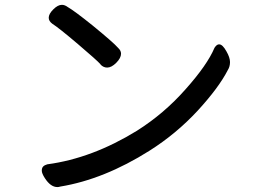

<svg xmlns="http://www.w3.org/2000/svg" viewBox="-20 -717 1040 783"><path d="M232.4 -697.3Q244.1 -697.3 255.9 -688.5Q283.2 -672.9 357.4 -613.3Q443.4 -543 461.9 -521.5Q473.6 -510.7 473.6 -498Q473.6 -480.5 454.1 -460.9Q434.6 -441.4 417 -441.4Q402.3 -441.4 390.6 -453.1Q390.6 -454.1 389.6 -455.1Q376 -470.7 297.9 -537.1Q219.7 -603.5 193.4 -620.1Q178.7 -630.9 178.7 -644.5Q178.7 -660.2 197.3 -678.7Q215.8 -697.3 232.4 -697.3ZM172.9 -46.9Q355.5 -71.3 538.1 -183.6Q649.4 -253.9 736.3 -352.5Q825.2 -452.1 854.5 -521.5Q856.4 -525.4 861.8 -530.8Q867.2 -536.1 874 -536.1Q887.7 -536.1 903.3 -507.8Q918 -482.4 918 -463.9Q918 -445.3 909.2 -431.6Q873 -360.4 786.1 -265.6Q698.2 -170.9 589.8 -102.5Q404.3 14.6 225.6 43.9Q219.7 45.9 213.9 45.9Q186.5 45.9 163.1 9.8Q150.4 -9.8 150.4 -21Q150.4 -32.2 156.2 -38.1Q162.1 -43.9 172.9 -46.9Z"/></svg>

Font: TaiwanPearl
Style: Regular
Weight: 400
Version: Version 2.102